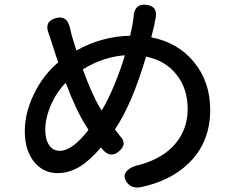

<svg xmlns="http://www.w3.org/2000/svg" viewBox="-20 -792 1016 844"><path d="M536 7Q518 -20 539 -42Q558 -61 596 -68Q699 -97 753 -163Q805 -226 805 -313Q805 -402 756 -464Q707 -526 622 -543Q560 -333 485 -223Q496 -210 506 -196Q543 -159 502 -126Q465 -96 433 -133Q430 -136 424 -144Q376 -88 333 -61Q285 -31 233 -31Q172 -31 132 -78Q89 -129 89 -215Q89 -297 130 -380Q169 -461 236 -518Q228 -539 215 -581Q210 -595 208 -602Q206 -610 201 -625Q197 -636 195 -642Q172 -697 224 -712Q273 -727 287 -672Q290 -658 295 -638Q296 -635 298 -628Q309 -590 316 -570Q426 -632 552 -635Q553 -638 554 -644Q562 -678 564 -694Q565 -701 567 -717Q570 -777 623 -771Q677 -765 663 -706Q662 -703 661 -698Q659 -685 658 -680Q657 -675 654 -664Q648 -640 645 -628Q762 -605 832 -520Q904 -433 904 -309Q904 -164 807 -72Q727 4 598 31Q556 38 536 7ZM243 -129Q298 -129 369 -221L358 -239Q316 -303 269 -428Q229 -388 203 -329Q179 -271 179 -222Q179 -179 196 -154Q213 -129 243 -129ZM427 -306Q457 -356 483 -420Q511 -488 529 -549Q433 -542 344 -487Q385 -375 418 -321Z"/></svg>

Font: GenSenRounded TW M
Style: Regular
Weight: 500
Version: Version 1.501;PS 1;hotconv 16.6.51;makeotf.lib2.5.65220